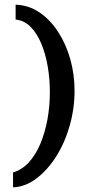

<svg xmlns="http://www.w3.org/2000/svg" viewBox="-20 -685 373 824"><path d="M36 119V55Q74 44 103.5 12Q133 -20 153 -67.5Q173 -115 183.5 -172Q194 -229 194 -289Q194 -347 184.5 -401.5Q175 -456 156.5 -499.5Q138 -543 110.5 -570.5Q83 -598 47 -601V-665Q103 -663 149 -632Q195 -601 229 -549Q263 -497 281.5 -431.5Q300 -366 300 -295Q300 -220 279.5 -147Q259 -74 222 -15Q185 44 137 80.5Q89 117 36 119Z"/></svg>

Font: Alumni Sans
Style: Bold
Weight: 700
Designer: Robert E. Leuschke
Foundry: Robert E. Leuschke
Version: Version 1.018